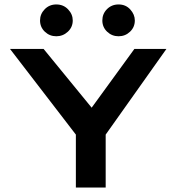

<svg xmlns="http://www.w3.org/2000/svg" viewBox="-20 -843 790 863"><path d="M321 0V-238L25 -623H176L392 -359L584 -623H728L455 -238V0ZM233 -680Q203 -680 181.5 -700.5Q160 -721 160 -751Q160 -780 181 -801.5Q202 -823 233 -823Q265 -823 286 -801Q307 -779 307 -751Q307 -721 285 -700.5Q263 -680 233 -680ZM513 -680Q483 -680 461.5 -700.5Q440 -721 440 -751Q440 -781 461 -802Q482 -823 513 -823Q545 -823 565.5 -800.5Q586 -778 586 -751Q586 -721 564.5 -700.5Q543 -680 513 -680Z"/></svg>

Font: Inconsolata ExtraExpanded ExtraBold
Style: Regular
Weight: 800
Width: 8
Monospace: yes
Designer: Raph Levien, Cyreal, Brenton Simpson
Foundry: Raph Levien, Cyreal, Google
Version: Version 3.001; ttfautohint (v1.8.2.53-6de2)